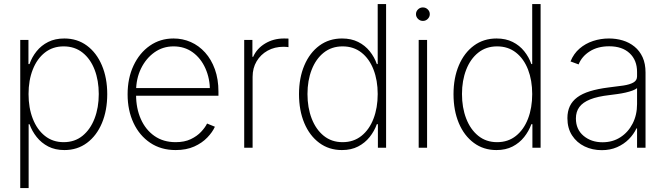

<svg xmlns="http://www.w3.org/2000/svg" viewBox="-20 -748 3371 972"><path d="M82.5 204.1V-545.9H124V-423.8H129.4Q141.6 -459 165.3 -488.5Q189 -518.1 223.9 -535.6Q258.8 -553.2 305.7 -553.2Q371.1 -553.2 419.9 -517.1Q468.8 -481 495.8 -417.2Q522.9 -353.5 522.9 -271.5Q522.9 -189 496.1 -125Q469.2 -61 420.4 -24.7Q371.6 11.7 306.2 11.7Q259.3 11.7 224.4 -6.3Q189.5 -24.4 165.8 -54.2Q142.1 -84 129.4 -119.1H125V204.1ZM302.2 -28.3Q358.4 -28.3 397.9 -60.5Q437.5 -92.8 458.7 -147.9Q480 -203.1 480 -272Q480 -340.3 459 -395Q438 -449.7 398.2 -481.4Q358.4 -513.2 302.2 -513.2Q247.1 -513.2 207.3 -481.9Q167.5 -450.7 146 -396Q124.5 -341.3 124.5 -272Q124.5 -202.1 146 -147Q167.5 -91.8 207.3 -60.1Q247.1 -28.3 302.2 -28.3Z M869.1 11.7Q795.4 11.7 740.7 -24.9Q686 -61.5 656 -125.5Q626 -189.5 626 -270.5Q626 -352.1 656 -416Q686 -480 738.5 -516.6Q791 -553.2 858.4 -553.2Q904.8 -553.2 945.8 -535.2Q986.8 -517.1 1018.3 -482.2Q1049.8 -447.3 1067.9 -397.2Q1085.9 -347.2 1085.9 -283.7V-263.2H653.8V-302.2H1062.5L1043 -286.6Q1043 -350.1 1020 -401.6Q997.1 -453.1 955.6 -483.2Q914.1 -513.2 858.4 -513.2Q804.2 -513.2 761.5 -482.7Q718.8 -452.1 693.8 -400.9Q668.9 -349.6 668.9 -286.1V-268.1Q668.9 -199.7 692.9 -145.5Q716.8 -91.3 761.7 -59.8Q806.6 -28.3 869.1 -28.3Q914.1 -28.3 945.8 -43.5Q977.5 -58.6 998 -80.6Q1018.6 -102.5 1028.3 -122.6L1067.9 -106.4Q1055.7 -79.1 1029.5 -51.8Q1003.4 -24.4 963.4 -6.3Q923.3 11.7 869.1 11.7Z M1216.3 0V-545.9H1257.8V-460.4H1261.7Q1279.8 -502 1322 -527.6Q1364.3 -553.2 1418 -553.2Q1423.8 -553.2 1429.4 -553Q1435.1 -552.7 1440.4 -552.7V-509.3Q1437.5 -509.8 1430.7 -510.5Q1423.8 -511.2 1415.5 -511.2Q1370.1 -511.2 1334.7 -491.5Q1299.3 -471.7 1279.1 -437.5Q1258.8 -403.3 1258.8 -358.9V0Z M1710.9 11.7Q1645.5 11.7 1596.4 -24.7Q1547.4 -61 1520.5 -125Q1493.7 -189 1493.7 -271.5Q1493.7 -353.5 1520.8 -417.2Q1547.9 -481 1596.9 -517.1Q1646 -553.2 1711.4 -553.2Q1758.3 -553.2 1793.2 -535.6Q1828.1 -518.1 1851.8 -488.5Q1875.5 -459 1887.7 -423.8H1892.1V-727.5H1934.6V0H1893.1V-119.1H1887.7Q1875 -84 1851.3 -54.2Q1827.6 -24.4 1792.7 -6.3Q1757.8 11.7 1710.9 11.7ZM1714.4 -28.3Q1770 -28.3 1809.8 -60.1Q1849.6 -91.8 1870.8 -147Q1892.1 -202.1 1892.1 -272Q1892.1 -341.3 1870.8 -396Q1849.6 -450.7 1809.8 -481.9Q1770 -513.2 1714.4 -513.2Q1658.7 -513.2 1618.9 -481.4Q1579.1 -449.7 1557.9 -395Q1536.6 -340.3 1536.6 -272Q1536.6 -203.1 1557.9 -147.9Q1579.1 -92.8 1618.9 -60.5Q1658.7 -28.3 1714.4 -28.3Z M2099.6 0V-545.9H2142.1V0ZM2121.1 -642.1Q2106.4 -642.1 2096.2 -652.3Q2085.9 -662.6 2085.9 -676.3Q2085.9 -690.4 2096.2 -700.4Q2106.4 -710.4 2120.6 -710.4Q2135.3 -710.4 2145.5 -700.4Q2155.8 -690.4 2155.8 -676.3Q2155.8 -662.6 2145.5 -652.3Q2135.3 -642.1 2121.1 -642.1Z M2493.2 11.7Q2427.7 11.7 2378.7 -24.7Q2329.6 -61 2302.7 -125Q2275.9 -189 2275.9 -271.5Q2275.9 -353.5 2303 -417.2Q2330.1 -481 2379.2 -517.1Q2428.2 -553.2 2493.7 -553.2Q2540.5 -553.2 2575.4 -535.6Q2610.4 -518.1 2634 -488.5Q2657.7 -459 2669.9 -423.8H2674.3V-727.5H2716.8V0H2675.3V-119.1H2669.9Q2657.2 -84 2633.5 -54.2Q2609.9 -24.4 2575 -6.3Q2540 11.7 2493.2 11.7ZM2496.6 -28.3Q2552.2 -28.3 2592 -60.1Q2631.8 -91.8 2653.1 -147Q2674.3 -202.1 2674.3 -272Q2674.3 -341.3 2653.1 -396Q2631.8 -450.7 2592 -481.9Q2552.2 -513.2 2496.6 -513.2Q2440.9 -513.2 2401.1 -481.4Q2361.3 -449.7 2340.1 -395Q2318.8 -340.3 2318.8 -272Q2318.8 -203.1 2340.1 -147.9Q2361.3 -92.8 2401.1 -60.5Q2440.9 -28.3 2496.6 -28.3Z M3026.4 12.2Q2979 12.2 2939.5 -6.8Q2899.9 -25.9 2876.2 -62.3Q2852.5 -98.6 2852.5 -149.9Q2852.5 -184.1 2864.7 -210.2Q2877 -236.3 2902.1 -255.1Q2927.2 -273.9 2966.6 -286.1Q3005.9 -298.3 3060.5 -305.2Q3102.5 -310.1 3135.3 -314.9Q3168 -319.8 3186.5 -330.3Q3205.1 -340.8 3205.1 -361.3V-383.8Q3205.1 -443.4 3167.5 -478.5Q3129.9 -513.7 3064 -513.7Q3005.9 -513.7 2965.6 -488Q2925.3 -462.4 2909.2 -421.9L2868.2 -437Q2884.3 -476.6 2914.1 -502.2Q2943.8 -527.8 2982.4 -540.5Q3021 -553.2 3063 -553.2Q3099.6 -553.2 3132.8 -543.2Q3166 -533.2 3192.1 -512Q3218.3 -490.7 3233.2 -458.3Q3248 -425.8 3248 -380.9V0H3205.1V-98.1H3202.1Q3188 -67.9 3163.1 -43Q3138.2 -18.1 3103.8 -2.9Q3069.3 12.2 3026.4 12.2ZM3030.3 -27.8Q3081.5 -27.8 3120.8 -53.2Q3160.2 -78.6 3182.6 -122.3Q3205.1 -166 3205.1 -221.2V-301.8Q3196.8 -294.9 3181.4 -289.3Q3166 -283.7 3146.7 -279.3Q3127.4 -274.9 3106.4 -272Q3085.4 -269 3065.4 -266.6Q3005.4 -259.8 2968 -244.9Q2930.7 -230 2913.1 -206.3Q2895.5 -182.6 2895.5 -148.4Q2895.5 -92.8 2934.3 -60.3Q2973.1 -27.8 3030.3 -27.8Z"/></svg>

Font: Inter Tight ExtraLight
Style: Regular
Weight: 250
Designer: Rasmus Andersson
Foundry: rsms
Version: Version 3.004